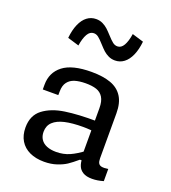

<svg xmlns="http://www.w3.org/2000/svg" viewBox="-146 -906 911 1025"><g transform="rotate(20 310.0 -393.5)"><path d="M497.2 -363.2V-108.5Q497.2 -89.5 502.7 -80Q508.2 -70.5 521.1 -68Q534 -65.5 557.8 -69.2V0Q524 10 493.8 10Q460.8 10 441.8 -1.7Q422.8 -13.3 415.2 -32.6Q407.5 -51.8 407.5 -77.8L402.5 -86.7V-357.5Q402.5 -397.3 388.6 -419.5Q374.7 -441.7 350 -449.8Q325.3 -458 288.2 -457.8Q252.5 -457.5 227.5 -449.8Q202.5 -442 187.8 -422.8Q173 -403.5 172.7 -370.7L172.3 -348.5H84.2V-375.3Q84.2 -445 136.2 -485.3Q188.2 -525.7 298 -525.7Q363.2 -525.7 407 -509.9Q450.8 -494.2 474 -458.3Q497.2 -422.5 497.2 -363.2ZM355.2 -234.3Q293.8 -234.3 252 -224.7Q210.2 -215 187.8 -193.8Q165.3 -172.5 165.3 -137.8Q165.3 -112.7 177.1 -95.1Q188.8 -77.5 211.1 -68.4Q233.3 -59.3 264.3 -59.3Q306 -59.3 340.8 -74.8Q375.7 -90.3 415 -120.5L417.5 -64H398.8Q367.5 -37.5 346.2 -23.3Q324.8 -9.2 292.8 1.4Q260.8 12 221.8 12Q174.3 12 139.3 -4.4Q104.3 -20.8 85.5 -51.9Q66.7 -83 66.7 -126.5Q66.7 -195.5 113.5 -231.1Q160.3 -266.7 234.5 -277.7Q308.7 -288.7 413.8 -287.5L439.3 -227.8Q417.3 -230.8 396.2 -232.6Q375.2 -234.3 355.2 -234.3ZM320.3 -741.7Q339.5 -720.5 352 -710.7Q364.5 -700.8 379.2 -700.8Q400.7 -700.8 414.3 -724.4Q428 -748 434.5 -790.7L499.5 -771Q494.7 -724.8 480.2 -692.2Q465.8 -659.5 443.3 -642.5Q420.8 -625.5 392.2 -625.5Q371.8 -625.5 355 -633.7Q338.2 -641.8 325.7 -653.2Q313.2 -664.7 296.5 -683.3Q277.5 -704.5 265.2 -714.2Q252.8 -724 238.2 -724Q216.3 -724 202.7 -700.3Q189 -676.7 182.5 -634.2L117.5 -653.8Q122.3 -700.2 136.6 -732.8Q150.8 -765.3 173.2 -782.3Q195.7 -799.3 224.3 -799.3Q244.7 -799.3 261.6 -791.2Q278.5 -783 291.1 -771.5Q303.7 -760 320.3 -741.7Z"/></g></svg>

Font: Monaspace Neon Var ExtraLight
Style: Regular
Weight: 200
Designer: Riley Cran and the Lettermatic Team
Version: Version 1.200 (Monaspace Neon Var)